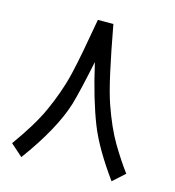

<svg xmlns="http://www.w3.org/2000/svg" viewBox="-99 -685 743 814"><g transform="rotate(15 272.5 -278.0)"><path d="M464 45 516 -2C493 -33 469 -69 444 -111C419 -153 396 -205 374 -268C352 -331 328 -443 299 -601H231C213 -498 198 -415 183 -352C168 -289 146 -231 122 -178C98 -125 61 -66 15 -2L68 45C144 -58 195 -151 219 -229C231 -269 246 -335 265 -425C289 -318 315 -233 340 -169C365 -105 407 -34 464 45Z"/></g></svg>

Font: Iranian Sans 
Style: Regular
Weight: 400
Designer: Hooman Mehr, Hadi Navid in Neviseh Pardaz Co. Ltd. (http://nevisa.com)
Foundry: http://font-store.ir
Version: 5.0.0 build 1/7/1393